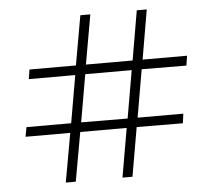

<svg xmlns="http://www.w3.org/2000/svg" viewBox="-49 -735 848 766"><g transform="rotate(-5 375.0 -352.0)"><path d="M184 -22 219 -218H40L47 -256H226L259 -446H73L79 -484H265L300 -682H340L305 -484H492L526 -682H566L532 -484H710L704 -445L525 -446L492 -255H675L670 -217L485 -218L451 -22H411L445 -218H259L224 -22ZM452 -255 485 -446H299L266 -256Z"/></g></svg>

Font: Stick No Bills ExtraLight ExtraLight
Style: Regular
Weight: 250
Version: Version 2.000